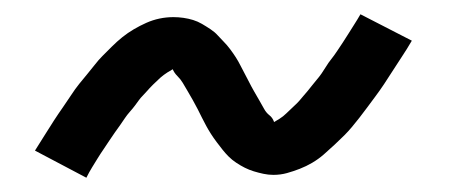

<svg xmlns="http://www.w3.org/2000/svg" viewBox="-20 -431 640 269"><path d="M101 -182 29 -220Q36 -231 42.5 -241.5Q49 -252 55.5 -262Q62 -272 68 -280.5Q74 -289 79.5 -297.5Q85 -306 91 -313.5Q97 -321 102.5 -327.5Q108 -334 113 -340.5Q118 -347 123.5 -352.5Q129 -358 136.5 -365.5Q144 -373 151.5 -379Q159 -385 167.5 -390Q176 -395 185 -399Q194 -403 203.5 -405Q213 -407 223 -407Q230 -407 237 -406Q244 -405 250.5 -403Q257 -401 263 -397.5Q269 -394 275 -390Q281 -386 285 -381.5Q289 -377 293.5 -372.5Q298 -368 302.5 -362Q307 -356 310.5 -350.5Q314 -345 317 -339Q320 -333 323 -327.5Q326 -322 329 -316Q332 -310 336 -303Q340 -296 343.5 -290Q347 -284 350 -278.5Q353 -273 357.5 -269.5Q362 -266 364 -260Q366 -261 371.5 -264.5Q377 -268 381 -272Q385 -276 391 -281.5Q397 -287 399.5 -290Q402 -293 405 -296.5Q408 -300 411 -303.5Q414 -307 417 -311Q420 -315 423.5 -319Q427 -323 430.5 -328Q434 -333 437 -338Q440 -343 444 -348Q448 -353 452 -359Q456 -365 460 -371Q464 -377 468 -383.5Q472 -390 476.5 -397Q481 -404 485 -411L557 -374Q550 -362 543 -351.5Q536 -341 530 -331.5Q524 -322 518 -313Q512 -304 506 -296Q500 -288 494.5 -280.5Q489 -273 483.5 -266Q478 -259 473 -253Q468 -247 462.5 -241.5Q457 -236 449 -228.5Q441 -221 433.5 -214.5Q426 -208 417.5 -203Q409 -198 400 -194.5Q391 -191 382 -188.5Q373 -186 363 -186Q356 -186 349 -187.5Q342 -189 335.5 -191Q329 -193 323 -196Q317 -199 311 -203Q305 -207 300.5 -211.5Q296 -216 292 -221Q288 -226 283.5 -232Q279 -238 275.5 -243.5Q272 -249 269 -254.5Q266 -260 263 -266Q260 -272 257 -278Q254 -284 250 -291Q246 -298 242.5 -304Q239 -310 236 -315Q233 -320 228.5 -324.5Q224 -329 222 -334Q220 -333 214.5 -329.5Q209 -326 204.5 -322Q200 -318 194.5 -312.5Q189 -307 186.5 -304Q184 -301 180.5 -297.5Q177 -294 174.5 -290.5Q172 -287 169 -283Q166 -279 162 -274.5Q158 -270 155 -265.5Q152 -261 148.5 -256Q145 -251 141 -245.5Q137 -240 133.5 -234.5Q130 -229 125.5 -222.5Q121 -216 117 -209.5Q113 -203 109 -196.5Q105 -190 101 -182Z"/></svg>

Font: Iosevka Aile
Style: Italic
Weight: 400
Italic angle: -9°
Designer: Belleve Invis
Foundry: Belleve Invis
Version: Version 28.0.1; ttfautohint (v1.8.4)